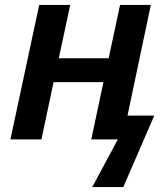

<svg xmlns="http://www.w3.org/2000/svg" viewBox="-20 -562 679 774"><path d="M352 192H477L602 -96H494L588 -542H464L418 -327H217L263 -542H138L22 0H147L196 -231H397L348 0H455Z"/></svg>

Font: Noto Sans SemiBold
Style: Italic
Weight: 600
Italic angle: -12°
Designer: Monotype Design Team
Foundry: Monotype Imaging Inc.
Version: Version 2.013